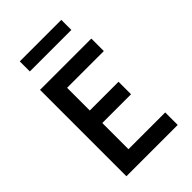

<svg xmlns="http://www.w3.org/2000/svg" viewBox="-251 -956 1053 1053"><g transform="rotate(-45 275.0 -429.5)"><path d="M82 0V-670H480V-573H195V-397H418V-300H195V-97H480V0ZM436 -781H114V-859H436Z"/></g></svg>

Font: Lode
Style: Bold
Weight: 700
Monospace: yes
Designer: Belleve Invis
Foundry: Belleve Invis
Version: Version 29.2.0; ttfautohint (v1.8.3)